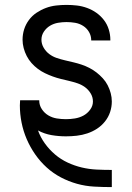

<svg xmlns="http://www.w3.org/2000/svg" viewBox="-20 -548 540 783"><path d="M435 215Q400 215 364 213Q328 211 294 201.5Q260 192 228.5 175.5Q197 159 170.5 135Q144 111 123.5 81.5Q103 52 89 19.5Q75 -13 68 -48Q61 -83 61 -118Q61 -123 61.5 -128.5Q62 -134 62 -139H140V-138Q140 -119 150.5 -103Q161 -87 177 -77.5Q193 -68 211.5 -65Q230 -62 249 -62Q267 -62 285.5 -65Q304 -68 320 -76.5Q336 -85 347.5 -100.5Q359 -116 359 -134Q359 -152 349.5 -167.5Q340 -183 326 -193Q312 -203 295.5 -208.5Q279 -214 262 -218Q245 -222 228.5 -226Q212 -230 195.5 -236Q179 -242 163.5 -249.5Q148 -257 134 -267.5Q120 -278 108.5 -291Q97 -304 89 -319.5Q81 -335 76.5 -352Q72 -369 72 -386Q72 -408 78.5 -428.5Q85 -449 98 -466.5Q111 -484 129 -496Q147 -508 167 -515.5Q187 -523 208.5 -525.5Q230 -528 251 -528Q273 -528 294 -525.5Q315 -523 335.5 -515.5Q356 -508 373.5 -495.5Q391 -483 404 -466Q417 -449 423.5 -428Q430 -407 430 -386V-383H352V-384Q352 -402 343 -417.5Q334 -433 319 -442.5Q304 -452 286.5 -455Q269 -458 251 -458Q234 -458 216.5 -455Q199 -452 184 -443Q169 -434 159 -419Q149 -404 149 -386Q149 -369 158 -353.5Q167 -338 181 -327.5Q195 -317 211.5 -311.5Q228 -306 245 -302Q262 -298 279 -294Q296 -290 312.5 -284.5Q329 -279 344.5 -271Q360 -263 373.5 -252.5Q387 -242 399 -229Q411 -216 419 -200.5Q427 -185 431.5 -168Q436 -151 436 -134Q436 -112 429 -91Q422 -70 408 -52.5Q394 -35 375.5 -23Q357 -11 336 -4Q315 3 293 5.5Q271 8 249 8Q219 8 190 3Q161 -2 135 -16Q145 12 163 37Q181 62 204.5 82Q228 102 256 115Q284 128 313.5 135Q343 142 373.5 143.5Q404 145 435 145H436V215Z"/></svg>

Font: Iosevka SS18
Style: Regular
Weight: 400
Monospace: yes
Designer: Belleve Invis
Foundry: Belleve Invis
Version: Version 25.1.1; ttfautohint (v1.8.4)